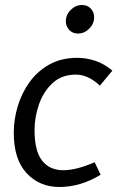

<svg xmlns="http://www.w3.org/2000/svg" viewBox="-20 -734 469 767"><path d="M379 -392Q332 -436 283 -436Q227 -436 190.5 -402.5Q154 -369 136 -318Q118 -267 118 -214Q118 -131 148 -92.5Q178 -54 233 -54Q285 -54 358 -86L382 -36Q302 13 217 13Q138 13 86.5 -42Q35 -97 35 -204Q35 -257 51 -310Q67 -363 98.5 -406.5Q130 -450 177.5 -476.5Q225 -503 289 -503Q324 -503 359.5 -491.5Q395 -480 429 -452ZM356 -665Q356 -639 336.5 -619.5Q317 -600 291 -600Q270 -600 256.5 -614.5Q243 -629 243 -649Q243 -675 262.5 -694.5Q282 -714 307 -714Q329 -714 342.5 -700Q356 -686 356 -665Z"/></svg>

Font: Rosario Light
Style: Italic
Weight: 300
Italic angle: -8.05°
Designer: Hector Gatti
Foundry: Omnibus Type
Version: Version 1.101; ttfautohint (v1.8.1.43-b0c9)